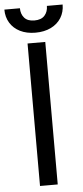

<svg xmlns="http://www.w3.org/2000/svg" viewBox="-81 -917 408 949"><g transform="rotate(-5 123.5 -442.0)"><path d="M166 0H78.1V-707H166ZM122.1 -756.8Q78.6 -756.8 46.1 -772.9Q13.7 -789.1 -3.9 -817.9Q-21.5 -846.7 -21.5 -883.8H55.7Q55.7 -855 72 -836.2Q88.4 -817.4 122.1 -817.4Q156.2 -817.4 172.9 -836.2Q189.5 -855 189.5 -883.8H267.6Q267.6 -846.7 249.8 -817.9Q231.9 -789.1 199 -772.9Q166 -756.8 122.1 -756.8Z"/></g></svg>

Font: Pretendard Std
Style: Regular
Weight: 400
Designer: Base glyphs from Inter by Rasmus Andersson; Hangeul glyphs from Noto Sans CJK(Source Han Sans) by Jang Soo-young and Kan
Foundry: Kil Hyung-jin
Version: Version 1.309